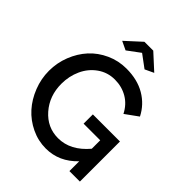

<svg xmlns="http://www.w3.org/2000/svg" viewBox="-248 -1063 1216 1216"><g transform="rotate(45 359.5 -455.0)"><path d="M373 -855 288.1 -792 230 -819.8 334 -915H413.1L517.1 -819.8L458 -792ZM428.2 -358.9H670.9V0H577.1V-87.9Q488.8 4.9 370.1 4.9Q301.3 4.9 239 -24.9Q176.8 -54.7 132.6 -104Q88.4 -153.3 62.3 -220Q36.1 -286.6 36.1 -357.9Q36.1 -429.2 62 -494.9Q87.9 -560.5 132.1 -608.9Q176.3 -657.2 239.5 -686Q302.7 -714.8 374 -714.8Q472.2 -714.8 542.2 -673.6Q612.3 -632.3 648.9 -560.1L563 -498Q534.2 -554.7 483.9 -584.2Q433.6 -613.8 371.1 -613.8Q306.2 -613.8 254.9 -577.4Q203.6 -541 176.8 -482.2Q149.9 -423.3 149.9 -355Q149.9 -247.1 215.8 -171.6Q281.7 -96.2 378.9 -96.2Q489.3 -96.2 577.1 -200.2V-275.9H428.2Z"/></g></svg>

Font: Rawline SemiBold
Style: Regular
Weight: 600
Designer: Matt McInerney, Pablo Impallari, Rodrigo Fuenzalida
Foundry: Matt McInerney, Pablo Impallari, Rodrigo Fuenzalida
Version: Version 4.020;PS 004.020;hotconv 1.0.88;makeotf.lib2.5.64775